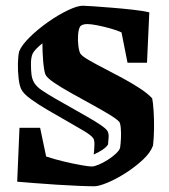

<svg xmlns="http://www.w3.org/2000/svg" viewBox="-20 -639 590 670"><path d="M40 -5 48 -193H120L141 -93Q167 -84 200.5 -76Q234 -68 262 -63Q290 -58 300 -58Q309 -58 324.5 -64.5Q340 -71 356.5 -81.5Q373 -92 385 -103.5Q397 -115 399 -123Q401 -136 402 -155Q403 -174 401.5 -191.5Q400 -209 396 -214Q387 -224 360.5 -240Q334 -256 298.5 -275.5Q263 -295 228 -314.5Q193 -334 168 -351Q143 -368 138 -380Q133 -396 130.5 -427.5Q128 -459 128 -488Q100 -465 94 -452Q88 -439 88 -416Q88 -393 90 -378Q92 -363 99 -351Q107 -337 124.5 -325Q142 -313 171 -296Q198 -281 227.5 -264Q257 -247 284.5 -231.5Q312 -216 331 -203Q350 -190 355 -182Q360 -173 359 -159Q358 -145 357 -135Q352 -126 337 -116Q322 -106 307 -100Q309 -115 309.5 -133Q310 -151 305 -157Q298 -167 273 -182Q248 -197 214.5 -216Q181 -235 147.5 -254.5Q114 -274 88.5 -292.5Q63 -311 55 -326Q48 -339 45 -365Q42 -391 42.5 -417.5Q43 -444 47 -460Q56 -482 84 -509.5Q112 -537 147.5 -562Q183 -587 216.5 -603Q250 -619 269 -619Q277 -619 306 -617Q335 -615 372 -612Q409 -609 444.5 -605Q480 -601 501 -596L493 -420H425L404 -526Q389 -533 366 -539.5Q343 -546 320.5 -550.5Q298 -555 285 -555Q267 -555 260 -547Q254 -538 252.5 -518Q251 -498 253.5 -478.5Q256 -459 261 -451Q268 -442 290.5 -429Q313 -416 344 -400Q375 -384 407.5 -366.5Q440 -349 467.5 -331Q495 -313 511 -296Q514 -282 516 -252Q518 -222 517.5 -189Q517 -156 514 -131Q505 -106 478 -81Q451 -56 418 -35Q385 -14 355 -1.5Q325 11 309 11Q288 11 253 9.5Q218 8 178 5.5Q138 3 101.5 0Q65 -3 40 -5Z"/></svg>

Font: Grenze Gotisch
Style: Bold
Weight: 700
Designer: Renata Polastri
Foundry: Omnibus-Type
Version: Version 1.001